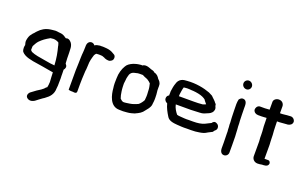

<svg xmlns="http://www.w3.org/2000/svg" viewBox="-96 -1147 2956 1840"><g transform="rotate(20 1382.5 -227.5)"><path d="M47 -312C43 -294 50 -274 53 -263C51 -255 49 -245 49 -235C49 -222 51 -208 58 -195C76 -174 102 -162 130 -154L177 -143C247 -133 314 -121 383 -109C386 -109 387 -110 390 -110C392 -94 393 -103 393 -79V-78C394 -71 394 -65 394 -57L397 -9C397 -8 396 -5 396 -2C396 6 396 11 395 16V17C395 24 392 30 390 45C389 46 383 49 380 51C370 65 358 74 343 85C319 100 289 119 265 139L254 147C236 162 222 195 255 214C284 230 312 213 323 207C342 191 365 176 387 159C396 154 402 150 410 143C443 120 478 85 478 25C479 19 480 12 480 5C481 1 481 -4 481 -6V-18C481 -31 482 -66 482 -80C482 -96 481 -91 481 -104V-122C481 -146 481 -146 480 -167C492 -179 501 -204 484 -221L478 -230C477 -248 476 -265 475 -284V-293C475 -324 474 -355 472 -387C470 -408 462 -431 445 -445C436 -453 421 -467 398 -457C395 -459 390 -461 383 -465L381 -468C375 -471 374 -472 365 -477C350 -485 328 -487 311 -488C302 -490 289 -491 280 -491H278C271 -490 263 -489 258 -489H257C248 -488 240 -487 232 -486C179 -479 142 -453 118 -427C110 -419 104 -413 95 -401C88 -395 81 -388 75 -378C58 -361 51 -335 47 -312ZM122 -247 123 -254V-264C123 -268 124 -269 124 -278C135 -298 144 -317 159 -334C189 -365 217 -385 259 -408C264 -408 268 -409 269 -409H271C276 -410 275 -409 287 -411C309 -411 328 -404 343 -395C346 -389 349 -379 353 -364V-361C369 -301 379 -249 383 -175H382C380 -175 377 -176 369 -177C350 -179 331 -180 315 -184L279 -190C225 -199 174 -206 137 -223L128 -232C124 -235 122 -234 122 -247Z M591 -3 602 0C608 2 618 2 631 2H637C638 2 675 12 675 -15V-88C675 -127 677 -165 679 -203C680 -220 680 -234 683 -246V-248C683 -258 684 -270 685 -283V-284C685 -332 695 -360 706 -397C710 -404 718 -415 721 -417C723 -417 729 -418 730 -418C736 -418 741 -419 744 -419H757C767 -418 784 -419 792 -414C797 -413 799 -412 806 -409L815 -404C826 -400 838 -396 851 -396C859 -396 866 -396 876 -403C896 -411 903 -435 896 -453C892 -465 882 -471 869 -477C849 -490 827 -497 801 -500C791 -501 783 -501 776 -502H775C768 -502 764 -502 759 -503H758C751 -503 744 -503 736 -502C736 -502 737 -503 731 -503H730C709 -499 692 -498 677 -486C671 -496 659 -505 643 -505C614 -505 601 -477 601 -456V-442C601 -435 601 -428 600 -421V-414C600 -398 597 -378 596 -360V-359C596 -352 595 -342 595 -332C595 -290 592 -245 591 -200Z M985 -265C983 -237 983 -191 988 -164C993 -97 1017 11 1110 12C1137 14 1165 13 1190 10C1223 8 1246 -1 1268 -7V-8C1303 -24 1328 -36 1351 -70C1365 -88 1386 -108 1393 -141V-146C1395 -156 1396 -168 1397 -179V-180C1397 -184 1398 -190 1398 -198V-216C1398 -227 1397 -237 1397 -246V-247C1396 -261 1394 -280 1392 -295L1393 -299V-300C1393 -305 1392 -309 1392 -312C1393 -320 1393 -327 1392 -337C1393 -366 1373 -384 1362 -394C1352 -411 1336 -433 1308 -438C1296 -451 1280 -454 1264 -458C1263 -458 1207 -488 1175 -463H1173L1166 -464H1163C1096 -458 1068 -440 1045 -424C1034 -416 1026 -406 1019 -393C1000 -362 985 -314 985 -265ZM1068 -240C1069 -249 1070 -262 1072 -273V-274C1072 -288 1076 -306 1079 -316C1084 -343 1097 -364 1130 -371C1144 -373 1154 -377 1160 -378H1162C1167 -379 1170 -379 1178 -379H1211L1233 -368L1263 -356C1281 -346 1288 -338 1301 -326C1306 -305 1312 -281 1312 -254V-252C1312 -239 1313 -228 1314 -217V-200C1314 -191 1312 -169 1311 -160V-159C1302 -141 1287 -120 1269 -105C1266 -104 1256 -100 1251 -97L1230 -89C1218 -85 1200 -79 1187 -78C1166 -76 1145 -70 1123 -71C1121 -71 1117 -73 1109 -76C1102 -81 1096 -87 1089 -93C1082 -112 1076 -136 1073 -162C1072 -174 1069 -189 1069 -204V-205C1068 -218 1068 -230 1068 -240Z M1492 -245C1492 -220 1511 -209 1523 -203C1534 -159 1555 -122 1576 -88C1595 -52 1642 -46 1682 -43C1713 -41 1745 -38 1782 -40H1824C1855 -40 1881 -42 1908 -47C1939 -52 1959 -57 1984 -74C1998 -81 2013 -88 2027 -96C2031 -102 2035 -106 2039 -113C2046 -118 2059 -129 2059 -146C2059 -166 2048 -180 2034 -186C2010 -200 1994 -183 1987 -172C1968 -163 1949 -152 1929 -143C1900 -130 1863 -124 1815 -124H1771C1742 -122 1717 -125 1689 -127C1673 -128 1659 -129 1650 -133C1631 -156 1610 -188 1604 -222H1757C1788 -223 1816 -224 1847 -226C1879 -226 1901 -238 1919 -246C1934 -252 1960 -262 1970 -288C1980 -309 1972 -326 1965 -338V-348C1961 -356 1961 -359 1952 -366C1947 -373 1942 -380 1933 -388C1928 -394 1921 -400 1915 -405L1901 -419C1890 -425 1878 -431 1864 -438C1803 -461 1718 -478 1630 -471C1611 -470 1591 -469 1572 -459C1553 -449 1539 -430 1534 -410C1524 -384 1519 -355 1515 -324V-300C1514 -295 1514 -289 1515 -281C1501 -275 1492 -262 1492 -245ZM1605 -306C1605 -313 1605 -320 1606 -328C1610 -353 1612 -377 1620 -401C1630 -402 1641 -403 1653 -404C1670 -404 1686 -403 1705 -401H1714C1752 -398 1791 -391 1817 -379C1829 -373 1843 -366 1848 -360C1854 -347 1868 -335 1877 -322C1869 -319 1852 -311 1845 -310H1844C1816 -307 1786 -306 1756 -306Z M2144 -634C2144 -609 2165 -589 2190 -589C2213 -589 2231 -609 2231 -631C2231 -655 2210 -676 2186 -676C2163 -676 2144 -657 2144 -634ZM2148 -424C2148 -378 2150 -333 2151 -288C2151 -276 2152 -264 2153 -254L2154 -240V-216C2156 -201 2157 -184 2157 -169V-168C2158 -162 2158 -156 2159 -148V-127C2160 -96 2161 -66 2161 -37V24C2161 44 2170 78 2203 78C2226 78 2245 59 2245 36V-37C2245 -68 2244 -98 2244 -127L2243 -143C2243 -147 2243 -151 2242 -159C2242 -170 2240 -189 2240 -199C2238 -217 2237 -238 2237 -258V-259C2236 -266 2236 -273 2235 -284C2234 -325 2232 -370 2232 -412V-436C2232 -455 2228 -494 2190 -494C2173 -494 2163 -482 2154 -472C2151 -457 2148 -441 2148 -424Z M2331 -431C2337 -407 2357 -395 2381 -395H2415C2432 -395 2446 -397 2466 -398C2466 -390 2466 -379 2467 -366C2467 -334 2468 -293 2472 -262C2472 -251 2472 -238 2473 -225V-202C2475 -190 2474 -176 2476 -161V-11C2476 14 2496 43 2534 43C2549 43 2563 41 2578 38C2593 37 2636 42 2642 6V5C2642 -6 2636 -23 2618 -23H2581V-166C2580 -176 2579 -187 2579 -199V-200C2578 -206 2578 -215 2578 -226V-227C2577 -239 2577 -251 2577 -264V-265C2575 -286 2572 -328 2572 -356C2571 -373 2571 -388 2571 -400C2571 -400 2572 -401 2573 -401H2596C2622 -404 2644 -404 2672 -407H2678C2697 -410 2723 -422 2723 -451V-452C2720 -476 2698 -495 2672 -491C2667 -491 2664 -491 2656 -490C2634 -490 2612 -484 2592 -484H2571V-553C2571 -575 2556 -604 2518 -604C2491 -604 2466 -585 2466 -562V-482C2447 -481 2433 -479 2419 -479H2367C2342 -475 2331 -453 2331 -433Z"/></g></svg>

Font: Scribbler
Style: Blk
Weight: 900
Designer: Mew Too
Foundry: Cannot Into Space Fonts
Version: Version 1.001